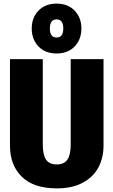

<svg xmlns="http://www.w3.org/2000/svg" viewBox="-20 -1021 625 1059"><path d="M551 -218Q551 -150 522.5 -97Q494 -44 436 -13Q378 18 293 18Q166 18 100.5 -46Q35 -110 35 -218V-695H216V-224Q216 -167 234 -140.5Q252 -114 293 -114Q334 -114 352 -141Q370 -168 370 -224V-695H551ZM429 -864Q429 -804 392 -765Q355 -726 292 -726Q229 -726 192 -765Q155 -804 155 -864Q155 -923 192 -962Q229 -1001 292 -1001Q355 -1001 392 -962Q429 -923 429 -864ZM255 -864Q255 -814 292 -814Q329 -814 329 -864Q329 -914 292 -914Q255 -914 255 -864Z"/></svg>

Font: Fira Sans Condensed ExtraBold
Style: Regular
Weight: 800
Width: 3
Designer: Carrois Corporate & Edenspiekermann AG
Foundry: Carrois Corporate GbR & Edenspiekermann AG
Version: Version 4.203